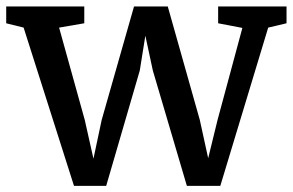

<svg xmlns="http://www.w3.org/2000/svg" viewBox="-21 -576 920 603"><path d="M211.4 7.8 53.2 -489.3 -1.5 -502.9V-555.7H243.7V-502.9L164.6 -489.3L245.1 -199.7L272.5 -77.6L298.3 -199.2L399.9 -555.7H505.9L606.4 -199.7L632.8 -79.1L662.1 -198.7L740.2 -488.3L664.1 -502.9V-555.7H878.9V-502.9L821.3 -489.3L670.9 7.8H565.9L459 -354.5L435.5 -463.9L418 -354.5L312.5 7.8Z"/></svg>

Font: HaufeMerriweather
Style: Regular
Weight: 400
Designer: Eben Sorkin ( eben@eyebytes.com )
Foundry: Eben Sorkin
Version: Version 1.56